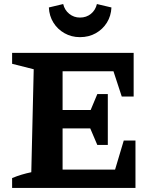

<svg xmlns="http://www.w3.org/2000/svg" viewBox="-20 -931 762 951"><path d="M593 -235H651V0H40V-49Q64 -59 87.5 -66Q111 -73 135 -78L147 -588L40 -615V-669H642V-453H583L542 -578H226L290 -642V-386H429L462 -465H514V-213H462L427 -295H290V-28L226 -91H550ZM376 -747Q334 -747 299.5 -766.5Q265 -786 244.5 -819Q224 -852 222 -894L293 -911Q300 -881 323 -862.5Q346 -844 376 -844Q408 -844 430.5 -862.5Q453 -881 460 -911L532 -894Q530 -852 509.5 -819Q489 -786 454.5 -766.5Q420 -747 376 -747Z"/></svg>

Font: Piazzolla Thin ExtraBold
Style: Regular
Weight: 800
Version: Version 2.005